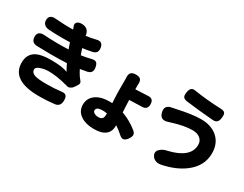

<svg xmlns="http://www.w3.org/2000/svg" viewBox="-91 -1364 2528 1992"><g transform="rotate(30 1173.0 -367.5)"><path d="M429 64Q105 64 99 -142Q96 -255 186 -298Q244 -325 351 -325Q488 -325 551 -298Q528 -337 509 -378Q429 -374 306 -374Q230 -374 150 -377Q84 -380 81 -445Q79 -482 101 -500Q122 -516 162 -513Q312 -503 453 -510L444 -534Q441 -544 435 -561Q430 -576 428 -582Q296 -577 169 -586Q138 -589 119 -606Q99 -624 98 -653Q96 -689 117 -706Q138 -723 176 -719Q304 -709 390 -712L378 -747Q378 -748 377 -749Q369 -774 384 -790Q398 -805 426 -808Q467 -812 495 -795Q525 -776 532 -739Q534 -730 535 -721Q594 -728 650 -742Q723 -763 733 -689Q742 -627 684 -613Q624 -600 568 -593Q571 -581 579 -559L593 -521Q654 -529 711 -544Q747 -553 765 -539Q781 -526 788 -487Q800 -421 736 -407Q687 -398 655 -393Q672 -358 694 -325Q705 -309 718 -294Q742 -270 724 -242L699 -204Q687 -186 668 -177Q651 -168 640 -170Q634 -172 621 -175Q482 -212 386 -211Q336 -210 294 -195Q246 -178 246 -154Q246 -112 294 -97Q334 -84 429 -84Q527 -84 604 -94Q646 -101 663 -82Q679 -64 677 -19Q673 45 614 53Q521 64 429 64Z M1091 74Q995 74 934 34Q867 -10 867 -89Q867 -165 927.5 -210Q988 -255 1095 -255Q1115 -255 1124 -254Q1118 -358 1118 -401V-528Q1118 -538 1118 -547Q1113 -593 1130 -613.5Q1147 -634 1191 -634Q1233 -634 1248 -614Q1263 -595 1259 -552Q1259 -541 1259 -530V-498Q1309 -499 1406 -505Q1473 -511 1474 -443Q1475 -380 1416 -376Q1319 -372 1259 -371Q1260 -349 1262 -296Q1265 -249 1266 -225Q1368 -188 1453 -119Q1478 -98 1478 -77Q1479 -57 1460 -28Q1436 8 1411.5 12.5Q1387 17 1357 -12Q1311 -53 1274 -76V-72Q1274 74 1091 74ZM1072 -56Q1101 -56 1116 -72Q1129 -86 1129 -120V-134Q1101 -139 1076 -139Q1001 -139 1001 -97Q1001 -80 1021 -68Q1041 -56 1072 -56Z M1817 42Q1788 31 1773 4Q1749 -39 1785 -73Q1816 -104 1874 -114Q2113 -173 2113 -325Q2113 -369 2082 -397Q2048 -428 1987 -428Q1890 -428 1751 -384Q1744 -382 1741 -381Q1733 -379 1728 -377Q1640 -345 1619 -427Q1607 -472 1627 -496Q1645 -519 1694 -525Q1699 -527 1708 -529H1711Q1717 -530 1731 -533Q1903 -571 2007 -571Q2131 -571 2205 -505Q2281 -437 2281 -320Q2281 -168 2148 -67Q2043 14 1876 47Q1843 52 1817 42ZM2114 -624Q2017 -632 1947 -639Q1833 -651 1784 -658Q1750 -663 1739 -682Q1729 -700 1735 -736Q1741 -774 1757 -788Q1774 -804 1809 -797Q1953 -774 2129 -767Q2168 -766 2180 -746Q2190 -729 2184 -687Q2179 -652 2164 -638Q2147 -622 2114 -624Z"/></g></svg>

Font: GenSenRounded TW H
Style: Regular
Weight: 900
Version: Version 1.501;PS 1;hotconv 16.6.51;makeotf.lib2.5.65220